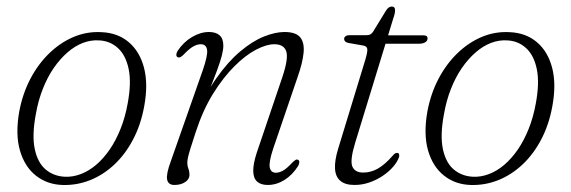

<svg xmlns="http://www.w3.org/2000/svg" viewBox="-20 -544 1705 573"><path d="M283 -448Q331.5 -446 364.2 -418.2Q397 -390.5 409.8 -341.8Q422.5 -293 410.5 -227.5Q400.5 -172 377.2 -127.8Q354 -83.5 320.8 -52.5Q287.5 -21.5 248 -6Q208.5 9.5 166 8Q120.5 6.5 87 -20Q53.5 -46.5 39.5 -95Q25.5 -143.5 37.5 -211.5Q47.5 -264.5 70.5 -308.5Q93.5 -352.5 126.8 -384.8Q160 -417 199.8 -433.8Q239.5 -450.5 283 -448ZM174 -16.5Q197.5 -15.5 221.2 -24.5Q245 -33.5 266.8 -52Q288.5 -70.5 307 -97.2Q325.5 -124 339.5 -158.8Q353.5 -193.5 361 -235Q372.5 -296.5 364 -337.8Q355.5 -379 332 -400.5Q308.5 -422 275.5 -423.5Q251 -425 227 -415.8Q203 -406.5 181 -387.2Q159 -368 140.2 -340.8Q121.5 -313.5 107.8 -278.8Q94 -244 87 -203.5Q75 -140 83.8 -99Q92.5 -58 116.5 -38Q140.5 -18 174 -16.5Z M510 -373.5Q506 -375.5 506.2 -380.8Q506.5 -386 510 -392Q527.5 -418.5 553 -433.5Q578.5 -448.5 603.5 -448.5Q624.5 -448.5 635.5 -438.5Q646.5 -428.5 646.5 -408Q646.5 -395.5 641.8 -377.2Q637 -359 627.2 -332.5Q617.5 -306 602.5 -268Q587.5 -230 567.5 -177.5L561 -186.5Q590 -259.5 625 -309.5Q660 -359.5 696.5 -390.2Q733 -421 767.2 -434.8Q801.5 -448.5 829 -448.5Q863 -448.5 876 -432.5Q889 -416.5 886 -386.2Q883 -356 868 -313.5L795.5 -101Q782 -60.5 785 -44.5Q788 -28.5 803.5 -28.5Q813.5 -28.5 825 -35Q836.5 -41.5 853 -59.5Q858.5 -64.5 862.2 -66.8Q866 -69 869.5 -67Q873.5 -65 873.2 -60Q873 -55 870 -49Q852.5 -21.5 828.8 -6.8Q805 8 779 8Q758.5 8 747.2 -2.2Q736 -12.5 735.8 -33.8Q735.5 -55 746 -87.5L822.5 -313.5Q841.5 -370 834.2 -391Q827 -412 798.5 -412Q775.5 -412 744.2 -395.8Q713 -379.5 679.8 -346.5Q646.5 -313.5 616 -264.5Q585.5 -215.5 564 -149.5Q553.5 -117.5 548 -99.8Q542.5 -82 540.8 -73Q539 -64 539 -58Q539 -48.5 542.2 -40.5Q545.5 -32.5 545.5 -22.5Q545.5 -9 532.5 -0.5Q519.5 8 500.5 8Q482 8 478.8 -8Q475.5 -24 489.5 -62L585 -334Q600.5 -378.5 598 -395.2Q595.5 -412 579 -412Q568.5 -412 556.2 -405Q544 -398 528 -381Q522.5 -375.5 518.2 -373.5Q514 -371.5 510 -373.5Z M1064.5 -408 1019 -416Q1013 -417.5 1010 -420.5Q1007 -423.5 1007 -428Q1007 -432.5 1011.2 -435.8Q1015.5 -439 1022.5 -439H1073.5Q1081 -439 1085.5 -441.5Q1090 -444 1093.5 -449.5L1133 -514Q1137 -519.5 1140.8 -522Q1144.5 -524.5 1149 -524.5Q1154 -524.5 1156.5 -521.8Q1159 -519 1159 -513Q1159 -509 1157.8 -503Q1156.5 -497 1153.5 -488.5L1040 -118Q1024 -65.5 1031.5 -47.2Q1039 -29 1064 -29Q1087 -29 1108 -41Q1129 -53 1152 -79.5Q1156.5 -85 1159.8 -86.5Q1163 -88 1166 -87.5Q1170 -87 1171 -83.8Q1172 -80.5 1171 -75.5Q1166 -61 1153.2 -46.2Q1140.5 -31.5 1122.2 -19.2Q1104 -7 1082.5 0.5Q1061 8 1038 8Q1010 8 995.5 -4.5Q981 -17 979.8 -41Q978.5 -65 989 -99.5L1070.5 -366.5Q1077 -388.5 1076.2 -397.2Q1075.5 -406 1064.5 -408ZM1101.5 -413.5 1109.5 -438.5H1244.5Q1256 -438.5 1256 -429.5Q1256 -422 1249 -417.8Q1242 -413.5 1230 -413.5Z M1501 -448Q1549.5 -446 1582.2 -418.2Q1615 -390.5 1627.8 -341.8Q1640.5 -293 1628.5 -227.5Q1618.5 -172 1595.2 -127.8Q1572 -83.5 1538.8 -52.5Q1505.5 -21.5 1466 -6Q1426.5 9.5 1384 8Q1338.5 6.5 1305 -20Q1271.5 -46.5 1257.5 -95Q1243.5 -143.5 1255.5 -211.5Q1265.5 -264.5 1288.5 -308.5Q1311.5 -352.5 1344.8 -384.8Q1378 -417 1417.8 -433.8Q1457.5 -450.5 1501 -448ZM1392 -16.5Q1415.5 -15.5 1439.2 -24.5Q1463 -33.5 1484.8 -52Q1506.5 -70.5 1525 -97.2Q1543.5 -124 1557.5 -158.8Q1571.5 -193.5 1579 -235Q1590.5 -296.5 1582 -337.8Q1573.5 -379 1550 -400.5Q1526.5 -422 1493.5 -423.5Q1469 -425 1445 -415.8Q1421 -406.5 1399 -387.2Q1377 -368 1358.2 -340.8Q1339.5 -313.5 1325.8 -278.8Q1312 -244 1305 -203.5Q1293 -140 1301.8 -99Q1310.5 -58 1334.5 -38Q1358.5 -18 1392 -16.5Z"/></svg>

Font: Fraunces 72pt Soft Wonky ExtraLight
Style: Italic
Weight: 250
Italic angle: -16°
Version: Version 1.000;[b76b70a41]